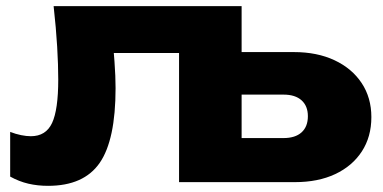

<svg xmlns="http://www.w3.org/2000/svg" viewBox="-20 -591 1242 623"><path d="M666 -422H934Q1009 -422 1065.5 -395.5Q1122 -369 1153.5 -321.5Q1185 -274 1185 -211Q1185 -147 1154 -99.5Q1123 -52 1067.5 -26Q1012 0 937 0H561V-513L636 -419H256L343 -498Q348 -439 351.5 -391Q355 -343 355 -305Q355 -137 303.5 -62.5Q252 12 136 12Q102 12 72 5Q42 -2 13 -18V-163Q31 -156 48.5 -152.5Q66 -149 80 -149Q129 -149 149 -192Q169 -235 169 -333Q169 -380 165.5 -439.5Q162 -499 154 -571H764V-67L693 -143H900Q938 -143 958.5 -161.5Q979 -180 979 -214Q979 -247 958.5 -265.5Q938 -284 900 -284H666Z"/></svg>

Font: Unbounded
Style: Bold
Weight: 700
Designer: Luke Prowse, Jean-Baptiste Morizot, Fátima Lázaro, Florian Runge
Foundry: NaN
Version: Version 1.700